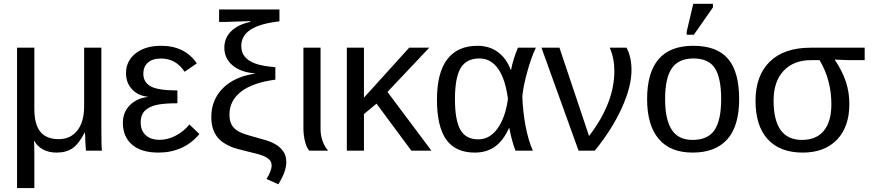

<svg xmlns="http://www.w3.org/2000/svg" viewBox="-20 -773 4471 985"><path d="M420.9 0Q419.9 -5.9 418.2 -39.8Q416.5 -73.7 416 -92.8H414.1Q384.8 -35.2 352.3 -12.7Q319.8 9.8 270.5 9.8Q230.5 9.8 201.2 -5.9Q171.9 -21.5 156.2 -49.8H154.3Q156.2 -28.8 156.2 9.8V191.9H67.4V-528.3H156.2V-213.9Q156.2 -135.3 187 -97.2Q217.8 -59.1 281.2 -59.1Q341.8 -59.1 376.7 -103.5Q411.6 -147.9 411.6 -227.1V-528.3H500V-113.8Q500 -20.5 502.9 0Z M798.8 -55.7Q841.3 -55.7 882.1 -77.4Q922.9 -99.1 951.7 -134.3L1002.9 -85.4Q963.9 -38.1 910.6 -14.2Q857.4 9.8 793 9.8Q704.6 9.8 657.5 -30.8Q610.4 -71.3 610.4 -144Q610.4 -197.8 646.7 -233.9Q683.1 -270 739.3 -275.4V-276.4Q687.5 -282.2 657 -315.4Q626.5 -348.6 626.5 -397Q626.5 -460.4 676 -499.3Q725.6 -538.1 806.2 -538.1Q928.7 -538.1 989.7 -447.8L927.2 -404.8Q882.3 -472.7 806.6 -472.7Q762.2 -472.7 738.8 -451.9Q715.3 -431.2 715.3 -395Q715.3 -350.6 753.4 -329.8Q791.5 -309.1 890.1 -309.1V-243.2Q815.4 -243.2 778.3 -233.6Q741.2 -224.1 721.4 -203.1Q701.7 -182.1 701.7 -145.5Q701.7 -103 727.8 -79.3Q753.9 -55.7 798.8 -55.7Z M1064 -172.9Q1064 -260.3 1122.8 -319.8Q1181.6 -379.4 1289.1 -395.5V-396.5Q1215.8 -401.9 1173.3 -437.5Q1130.9 -473.1 1130.9 -528.3Q1130.9 -578.6 1166 -613Q1201.2 -647.5 1264.2 -660.6V-664.6L1140.1 -660.6H1104V-724.6H1413.6V-663.6Q1312.5 -651.9 1265.1 -620.6Q1217.8 -589.4 1217.8 -537.1Q1217.8 -503.4 1236.6 -481.4Q1255.4 -459.5 1290.3 -446.8Q1325.2 -434.1 1392.6 -428.2V-364.3Q1276.9 -349.1 1217 -303Q1157.2 -256.8 1157.2 -185.1Q1157.2 -152.3 1168.9 -132.1Q1180.7 -111.8 1203.4 -98.9Q1226.1 -85.9 1291 -68.8Q1317.4 -61.5 1345.2 -53.2Q1373 -44.9 1396 -31Q1418.9 -17.1 1433.8 4.4Q1448.7 25.9 1448.7 59.1Q1448.7 80.6 1439.9 107.2Q1431.2 133.8 1408.2 172.4L1346.7 145Q1357.9 129.9 1365.7 109.9Q1373.5 89.8 1373.5 76.2Q1373.5 58.6 1362.5 46.9Q1351.6 35.2 1330.1 26.4Q1308.6 17.6 1245.1 2.9Q1189 -10.3 1166.7 -19.5Q1144.5 -28.8 1125.2 -41.7Q1106 -54.7 1092.5 -73Q1079.1 -91.3 1071.5 -116Q1064 -140.6 1064 -172.9Z M1566.9 0Q1552.2 -15.6 1544.4 -48.6Q1536.6 -81.5 1536.6 -115.2V-528.3H1624.5V-110.8Q1624.5 -79.1 1635 -49.3Q1645.5 -19.5 1663.6 0Z M2090.3 0 1911.6 -241.2 1847.2 -188V0H1759.3V-528.3H1847.2V-272L2079.1 -528.3H2182.1L1967.8 -301.3L2193.4 0Z M2591.3 -115.7Q2560.5 -49.3 2517.8 -19.8Q2475.1 9.8 2416 9.8Q2315.9 9.8 2268.8 -57.6Q2221.7 -125 2221.7 -261.7Q2221.7 -400.4 2274.7 -469.2Q2327.6 -538.1 2429.7 -538.1Q2491.2 -538.1 2534.9 -505.4Q2578.6 -472.7 2600.6 -413.6H2601.6Q2612.8 -471.7 2637.2 -528.3H2729Q2704.6 -476.6 2684.1 -401.6Q2663.6 -326.7 2659.7 -278.8Q2662.1 -200.7 2676.5 -125.5Q2690.9 -50.3 2713.9 0H2624.5Q2612.8 -29.8 2604.2 -64.7Q2595.7 -99.6 2593.3 -115.7ZM2314 -264.6Q2314 -156.2 2341.8 -107.2Q2369.6 -58.1 2434.1 -58.1Q2492.7 -58.1 2533 -114.5Q2573.2 -170.9 2585.9 -266.6Q2571.8 -369.6 2534.7 -421.4Q2497.6 -473.1 2439.5 -473.1Q2373 -473.1 2343.5 -424.1Q2314 -375 2314 -264.6Z M3219.7 -413.1Q3219.7 -328.1 3169.2 -217.5Q3118.7 -106.9 3031.2 0H2948.2L2757.8 -528.3H2850.1L3002 -75.2Q3131.8 -244.6 3131.8 -408.7Q3131.8 -474.6 3107.9 -528.3H3194.3Q3219.7 -481 3219.7 -413.1Z M3772 -264.6Q3772 -126 3710.9 -58.1Q3649.9 9.8 3533.7 9.8Q3418 9.8 3358.9 -60.8Q3299.8 -131.3 3299.8 -264.6Q3299.8 -538.1 3536.6 -538.1Q3657.7 -538.1 3714.8 -471.4Q3772 -404.8 3772 -264.6ZM3679.7 -264.6Q3679.7 -374 3647.2 -423.6Q3614.7 -473.1 3538.1 -473.1Q3460.9 -473.1 3426.5 -422.6Q3392.1 -372.1 3392.1 -264.6Q3392.1 -160.2 3426 -107.7Q3460 -55.2 3532.7 -55.2Q3611.8 -55.2 3645.8 -106Q3679.7 -156.7 3679.7 -264.6ZM3502.9 -594.7V-610.8L3536.6 -753.4H3637.7V-735.4L3539.6 -594.7Z M4337.4 -239.7Q4337.4 -122.1 4273.7 -56.2Q4210 9.8 4098.1 9.8Q3981 9.8 3918.5 -58.8Q3856 -127.4 3856 -255.9Q3856 -385.3 3929.2 -456.8Q4002.4 -528.3 4138.2 -528.3H4416V-464.4H4335.4L4263.2 -467.3V-465.3Q4302.7 -406.2 4320.1 -352.1Q4337.4 -297.9 4337.4 -239.7ZM4245.1 -238.3Q4245.1 -362.8 4184.6 -464.4H4141.1Q4051.3 -464.4 4000 -409.7Q3948.7 -355 3948.7 -256.8Q3948.7 -55.2 4094.2 -55.2Q4168 -55.2 4206.5 -102.3Q4245.1 -149.4 4245.1 -238.3Z"/></svg>

Font: Arial
Style: Regular
Weight: 400
Designer: Steve Matteson
Foundry: Ascender Corporation
Version: Version 2.00.3